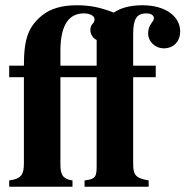

<svg xmlns="http://www.w3.org/2000/svg" viewBox="-20 -711 706 731"><path d="M348 -461H210V-517C210 -620 245 -660 299 -660C324 -660 340 -650 340 -638C340 -619 324 -622 324 -596C324 -580 336 -563 348 -559ZM15 -461V-417H71V-90C71 -47 62 -30 15 -24V0H256V-24C220 -29 210 -45 210 -84V-417H348V-87C348 -42 348 -29 302 -24V0H546V-24C496 -33 487 -44 487 -89V-417H573V-461H487V-581C487 -640 501 -660 537 -660C555 -660 566 -653 566 -641C566 -627 544 -619 544 -584C544 -553 570 -527 604 -527C641 -527 666 -554 666 -591C666 -650 608 -691 523 -691C476 -691 439 -681 413 -663C362 -683 323 -691 271 -691C219 -691 173 -679 141 -653C88 -610 71 -564 71 -461Z"/></svg>

Font: XITS
Style: Bold
Weight: 700
Designer: MicroPress Inc., with final additions and corrections provided by Coen Hoffman, Elsevier (retired)
Version: Version 1.302